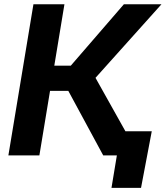

<svg xmlns="http://www.w3.org/2000/svg" viewBox="-20 -748 797 924"><path d="M20.3 0 140.9 -727.5H290.1L241.3 -432H320.7L576.2 -727.5H757.1L439.6 -373.4L648.7 0H476.8L308.8 -310.6H220.8L169.5 0ZM516.5 156.2 542.4 0H500.3L519.5 -116.4H710.4L658.7 156.2Z"/></svg>

Font: Inter Variable
Style: Italic
Weight: 400
Italic angle: -9.39999°
Designer: Rasmus Andersson
Foundry: rsms
Version: Version 4.001;git-9221beed3